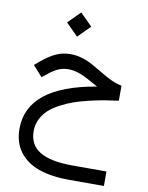

<svg xmlns="http://www.w3.org/2000/svg" viewBox="-103 -709 864 1122"><g transform="rotate(10 329.0 -148.0)"><path d="M214.8 -564.5 286.6 -636.2 358.4 -564.5 286.6 -492.7ZM452.6 -225.6 388.2 -261.2Q323.7 -296.4 270.5 -296.4Q239.7 -296.4 214.1 -285.6Q188.5 -274.9 158.2 -251L123.5 -223.1L67.4 -286.1L97.2 -311.5Q142.6 -349.6 182.6 -367.7Q222.7 -385.7 267.6 -385.7Q335.9 -385.7 407.2 -344.7L499.5 -291.5Q544.9 -265.1 592.3 -255.4V-166.5Q546.4 -160.6 508.1 -154.1Q469.7 -147.5 420.7 -136Q371.6 -124.5 333.3 -111.1Q294.9 -97.7 255.9 -77.1Q216.8 -56.6 190.9 -33Q165 -9.3 148.9 23.4Q132.8 56.2 132.8 93.8Q132.8 175.8 196.8 214.6Q260.7 253.4 391.6 253.4H592.8V339.4H385.7Q282.7 339.4 208.5 314Q134.3 288.6 91.6 233.2Q48.8 177.7 48.8 95.2Q48.8 -158.2 452.6 -225.6Z"/></g></svg>

Font: Shabnam FD-WOL
Style: FD-WOL
Weight: 400
Foundry: DejaVu fonts team - Redesigned by Saber Rastikerdar - Based on Vazir font
Version: Version 5.0.1